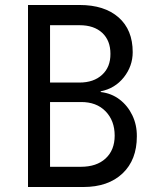

<svg xmlns="http://www.w3.org/2000/svg" viewBox="-20 -750 639 770"><path d="M92.3 0V-730H299.3Q398.9 -730 455.6 -680.2Q512.2 -630.4 512.2 -541Q512.2 -484.9 476.6 -439.9Q440.9 -395 383.8 -383.8V-380.9Q426.8 -376 459.5 -351.1Q492.2 -326.2 510.7 -287.6Q529.3 -249 528.8 -203.1Q528.8 -108.9 471.7 -54.7Q414.1 0 314 0ZM180.7 -418.9H298.3Q356 -418.9 389.6 -450.2Q423.3 -481 422.9 -534.2Q422.9 -587.4 390.1 -618.2Q356.9 -648.9 299.3 -648.9H180.7ZM180.7 -81.1H304.2Q367.2 -81.1 403.3 -114.3Q439.9 -147.9 439.9 -206.1Q439.9 -266.1 403.3 -303.7Q366.7 -341.3 304.2 -340.8H180.7Z"/></svg>

Font: UDEV Gothic 35
Style: Regular
Weight: 400
Version: v2.1.0; ttfautohint (v1.8.4.7-5d5b-dirty) -l 6 -r 45 -G 200 